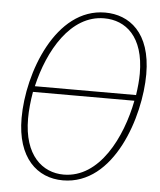

<svg xmlns="http://www.w3.org/2000/svg" viewBox="-53 -770 688 826"><g transform="rotate(5 291.5 -356.5)"><path d="M249 11C470 11 567 -292 567 -475C567 -655 472 -724 368 -724C155 -724 49 -436 49 -241C49 -69 138 11 249 11ZM366 -699C459 -699 539 -635 539 -475C539 -447 536 -415 531 -382H94C130 -538 221 -699 366 -699ZM250 -14C159 -14 77 -82 77 -241C77 -277 81 -316 88 -357H526C495 -197 405 -14 250 -14Z"/></g></svg>

Font: Noto Serif Condensed Thin
Style: Italic
Weight: 100
Width: 3
Italic angle: -12°
Designer: Monotype Design Team
Foundry: Monotype Imaging Inc.
Version: Version 2.013